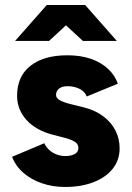

<svg xmlns="http://www.w3.org/2000/svg" viewBox="-20 -732 526 764"><path d="M239 12Q190 12 147.5 -2.5Q105 -17 74 -43.5Q43 -70 28 -108L156 -162Q169 -136 192 -123.5Q215 -111 239 -111Q264 -111 278 -119.5Q292 -128 292 -143Q292 -159 277.5 -168Q263 -177 236 -184L193 -195Q123 -213 85.5 -254.5Q48 -296 48 -351Q48 -428 101 -470Q154 -512 248 -512Q301 -512 341.5 -498Q382 -484 409.5 -458.5Q437 -433 449 -399L325 -348Q318 -368 296.5 -378.5Q275 -389 249 -389Q227 -389 215 -379.5Q203 -370 203 -354Q203 -342 217.5 -333.5Q232 -325 260 -318L313 -305Q360 -293 392 -268.5Q424 -244 440 -211.5Q456 -179 456 -142Q456 -95 428.5 -60.5Q401 -26 352 -7Q303 12 239 12ZM310 -569 167 -701V-712H319L445 -569ZM40 -569 166 -712H318V-701L175 -569Z"/></svg>

Font: Figtree Light ExtraBold
Style: Regular
Weight: 800
Version: Version 2.001;gftools[0.9.30]